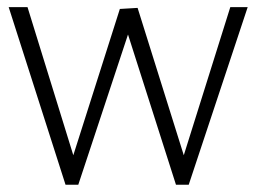

<svg xmlns="http://www.w3.org/2000/svg" viewBox="-20 -508 706 528"><path d="M195.3 0 332 -413.1 463.9 0H499L661.1 -488.3H613.3L485.4 -81.1L358.4 -486.3L309.6 -483.4L181.6 -81.1L55.7 -488.3H3.9L160.2 0Z"/></svg>

Font: Yaldevi Colombo Light
Style: Regular
Weight: 300
Designer: Sol Matas, Denzil Rajitha, Kosala Senevirathne and Pathum Egodawatta
Foundry: Mooniak
Version: Version 1.020 ; ttfautohint (v1.6)